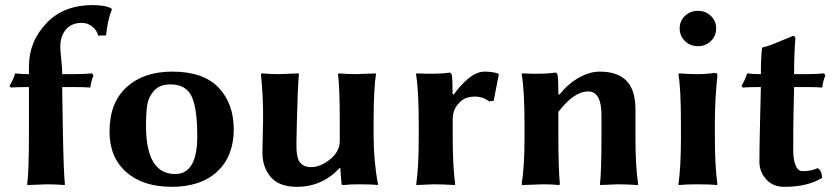

<svg xmlns="http://www.w3.org/2000/svg" viewBox="-20 -718 3248 748"><path d="M222.2 -378.9 225.1 -200.2Q228 -44.4 232.9 0L231 2.9Q195.8 0 162.1 0Q162.1 0 86.9 2.9L85.9 0Q92.8 -50.8 92.8 -200.2V-378.9Q45.9 -378.9 22 -377L17.1 -383.8Q30.3 -403.8 39.1 -432.1Q61 -429.2 92.8 -429.2V-459Q92.8 -557.1 162.1 -628.9Q228 -697.8 339.8 -698.2Q393.1 -698.2 415 -684.1L416 -681.2Q399.9 -644 393.1 -580.1L362.8 -579.1Q356.9 -601.1 338.9 -615Q320.8 -628.9 298.8 -628.9Q258.8 -628.9 236.8 -603Q214.8 -577.1 214.8 -535.2Q214.8 -523.9 218.5 -488Q222.2 -452.1 222.2 -439V-429.2H269Q304.2 -429.2 338.9 -432.1L344.2 -423.8Q334.5 -399.9 332 -377Q312 -378.9 259.8 -378.9Z M406.7 -205.1Q406.7 -317.9 473.1 -378.4Q539.6 -439 650.9 -439Q772 -439 831.3 -377Q890.6 -314.9 890.6 -213.9Q890.6 -109.9 826.7 -50Q762.7 9.8 648.9 9.8Q537.1 9.8 471.9 -47.6Q406.7 -105 406.7 -205.1ZM643.6 -389.2Q602.5 -389.2 580.6 -365Q558.6 -340.8 553.7 -309.8Q548.8 -278.8 548.8 -228Q548.8 -40 662.6 -40Q748.5 -40 748.5 -187Q748.5 -295.9 726.6 -342.5Q704.6 -389.2 643.6 -389.2Z M1303.7 -64Q1234.9 10.3 1135.7 9.8Q1066.9 9.8 1034.2 -29.1Q1001.5 -67.9 1002.4 -126L1004.9 -249Q1005.9 -338.9 996.6 -429.2L998.5 -432.1Q1034.7 -429.2 1068.8 -429.2L1143.6 -432.1L1144.5 -429.2Q1139.6 -376 1136.7 -249L1134.8 -159.2Q1133.8 -103 1148.7 -85Q1163.6 -66.9 1191.4 -66.9Q1228.5 -66.9 1266.1 -97.4Q1303.7 -127.9 1303.7 -168.9V-249Q1303.7 -373 1296.9 -429.2L1298.8 -432.1Q1333 -429.2 1366.7 -429.2L1443.8 -432.1L1444.8 -429.2Q1436 -376 1435.5 -249V-191.9Q1435.5 -90.8 1452.6 0L1450.7 2.9Q1430.7 0 1377 0Q1342.3 0 1319.8 2.9Q1311 2.9 1310.5 0L1305.7 -64Z M1747.6 -349.1Q1771.5 -384.3 1804 -411.6Q1836.4 -439 1868.7 -439Q1895.5 -439 1919.4 -432.1L1923.3 -428.2L1903.3 -325.2L1885.3 -323.2Q1861.3 -342.3 1827.6 -341.8Q1814.5 -341.8 1797.9 -336.9Q1781.2 -332 1762.5 -310.1Q1743.7 -288.1 1743.7 -252.9V-180.2Q1743.7 -71.3 1753.4 0L1751.5 2.9Q1703.6 0 1669.4 0L1602.5 2.9L1601.6 0Q1611.3 -67.9 1611.3 -180.2V-234.9Q1611.3 -367.7 1600.6 -429.2L1602.5 -432.1Q1687.5 -428.2 1731.4 -435.1Q1738.3 -435.1 1740.2 -424.8Q1743.2 -409.2 1743.2 -352.1Z M2455.6 -180.2Q2455.6 -70.3 2466.3 0L2464.4 2.9Q2420.4 0 2386.2 0Q2386.2 0 2319.3 2.9L2317.4 0Q2323.2 -53.2 2323.2 -180.2V-269Q2323.2 -361.8 2271.5 -361.8Q2216.3 -361.8 2155.3 -282.2V-180.2Q2155.3 -68.4 2161.1 0L2158.2 2.9Q2130.4 0 2096.2 0Q2096.2 0 2014.2 2.9L2012.2 0Q2023.4 -68.8 2023.4 -180.2V-234.9Q2023.4 -367.7 2012.2 -429.2L2014.2 -432.1Q2099.1 -428.2 2143.6 -435.1Q2150.4 -435.1 2152.3 -424.8Q2155.3 -409.2 2155.3 -352.1L2159.2 -349.1Q2193.4 -392.1 2235.4 -415.5Q2277.3 -439 2316.4 -439Q2385.3 -439 2420.4 -403.6Q2455.6 -368.2 2455.6 -291Z M2648.4 -558.1Q2627.9 -578.1 2627.9 -607.2Q2627.9 -636.2 2648.4 -656Q2668.9 -675.8 2699 -675.8Q2729 -675.8 2749.5 -656Q2770 -636.2 2770 -607.2Q2770 -578.1 2749.5 -558.1Q2729 -538.1 2699 -538.1Q2668.9 -538.1 2648.4 -558.1ZM2632.8 -234.9Q2632.8 -374 2623 -428.2L2626 -432.1Q2667 -429.2 2696.8 -429.2Q2731.9 -429.2 2766.1 -434.1Q2774.9 -434.1 2774.9 -423.8Q2765.1 -328.6 2765.1 -246.1V-180.2Q2765.1 -71.3 2774.9 0L2772.9 2.9Q2745.1 0 2698.7 0Q2651.9 0 2625 2.9L2623 0Q2632.8 -67.9 2632.8 -180.2Z M2944.3 -429.2Q2944.3 -498 2948.7 -529.8L2950.7 -533.2Q2968.8 -537.1 2990.7 -545.7Q3012.7 -554.2 3039.6 -565.7Q3066.4 -577.1 3069.3 -578.1Q3078.1 -578.1 3078.6 -567.9Q3073.7 -508.8 3073.7 -429.2H3120.6Q3155.8 -429.2 3190.4 -432.1L3195.3 -423.8Q3185.5 -399.9 3183.6 -377Q3163.6 -378.9 3111.3 -378.9H3073.7L3071.3 -272Q3070.3 -217.3 3070.3 -130.9Q3070.3 -96.7 3079.3 -74Q3088.4 -51.3 3107.4 -51.3Q3141.6 -51.3 3165.5 -63Q3182.6 -52.2 3182.6 -24.9Q3124.5 10.3 3035.6 9.8Q2990.7 9.8 2964.6 -19.8Q2938.5 -49.3 2938.5 -87.9Q2938.5 -141.1 2941.4 -261.2L2944.3 -378.9Q2897.5 -378.9 2873.5 -377L2868.7 -383.8Q2881.8 -403.8 2890.6 -432.1Q2912.1 -429.2 2944.3 -429.2Z"/></svg>

Font: Linux Biolinum O
Style: Bold
Weight: 700
Designer: Philipp H. Poll
Foundry: Philipp H. Poll
Version: Version 1.3.2